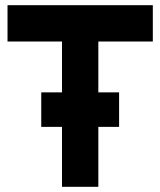

<svg xmlns="http://www.w3.org/2000/svg" viewBox="-20 -720 618 740"><path d="M139 -364V-231H219V0H359V-231H439V-364H359V-560H569V-700H9V-560H219V-364Z"/></svg>

Font: Righteous
Style: Regular
Weight: 400
Designer: Astigmatic (AOETI)
Foundry: Astigmatic (AOETI)
Version: Version 1.000